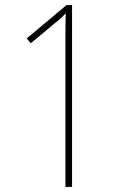

<svg xmlns="http://www.w3.org/2000/svg" viewBox="-20 -734 487 754"><path d="M263 0V-714H241L85 -583L101 -564L193 -641C212 -656 224 -666 238 -682C237 -643 237 -612 237 -565V0Z"/></svg>

Font: Noto Sans Gujarati UI Condensed Thin
Style: Regular
Weight: 100
Width: 3
Designer: Jelle Bosma - Monotype Design Team, Universal Thirst
Foundry: Monotype Imaging Inc.
Version: Version 2.106